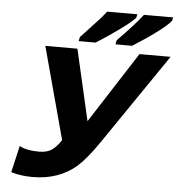

<svg xmlns="http://www.w3.org/2000/svg" viewBox="-61 -988 978 1055"><g transform="rotate(5 428.0 -460.5)"><path d="M684 -714H856L511 -209Q446 -115 398 -73Q301 10 157 10Q95 10 44 -5L39 -7L73 -154L82 -149Q117 -132 182 -132Q225 -132 251 -150Q277 -168 302 -206L165 -714H342L432 -322L681 -709ZM649 -911 648 -910Q625 -884 554.5 -834Q484 -784 440 -757L438 -756H345L350 -779L352 -781Q462 -897 484 -927L487 -931H654ZM641 -756H548L553 -779L555 -781Q646 -874 687 -927L690 -931H851L847 -912L845 -910Q826 -886 768 -843Q715 -803 643 -758Z"/></g></svg>

Font: Passageway
Style: BdIt
Weight: 700
Foundry: Ascender Corporation
Version: Version 1.11